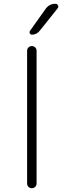

<svg xmlns="http://www.w3.org/2000/svg" viewBox="-20 -993 328 1013"><path d="M149 -810Q141 -810 137.5 -816.5Q134 -823 138 -830L222 -948Q241 -973 272 -973Q282 -973 286 -964.5Q290 -956 284 -949L189 -830Q172 -810 149 -810ZM123 -25V-725Q123 -736 130.5 -743Q138 -750 148 -750Q158 -750 165.5 -743Q173 -736 173 -725V-25Q173 -14 165.5 -7Q158 0 148 0Q138 0 130.5 -7Q123 -14 123 -25Z"/></svg>

Font: Rounded Mplus 1c Light
Style: Regular
Weight: 300
Version: Version 1.059.20150529